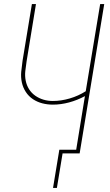

<svg xmlns="http://www.w3.org/2000/svg" viewBox="-20 -755 540 945"><path d="M241 170 272 -18H355L398 -282Q361 -262 320.5 -251Q280 -240 240 -240Q213 -240 188 -246.5Q163 -253 142 -267Q121 -281 107 -302.5Q93 -324 87.5 -349.5Q82 -375 84.5 -402Q87 -429 91 -456L137 -735H157L111 -454Q107 -429 104.5 -405Q102 -381 106.5 -358Q111 -335 123 -316Q135 -297 153.5 -284Q172 -271 194 -264.5Q216 -258 240 -258Q281 -258 323.5 -270.5Q366 -283 402 -306L473 -735H493L372 0H288L260 170Z"/></svg>

Font: Iosevka Thin Oblique
Style: Regular
Weight: 100
Italic angle: -9°
Monospace: yes
Designer: Belleve Invis
Foundry: Belleve Invis
Version: Version 32.5.0; ttfautohint (v1.8.4)